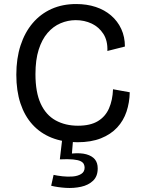

<svg xmlns="http://www.w3.org/2000/svg" viewBox="-20 -693 704 953"><path d="M364 13Q292 13 236 -9.5Q180 -32 141 -75Q102 -118 81.5 -180Q61 -242 61 -322Q61 -403 82 -467.5Q103 -532 142 -578Q181 -624 235.5 -648.5Q290 -673 358 -673Q411 -673 455 -658.5Q499 -644 531.5 -616Q564 -588 582 -549Q600 -510 600 -462L513 -440Q515 -491 493 -525Q471 -559 435 -576Q399 -593 356 -593Q317 -593 280.5 -577.5Q244 -562 216 -529.5Q188 -497 172 -446.5Q156 -396 156 -325Q156 -235 182 -178.5Q208 -122 256 -95.5Q304 -69 367 -69Q428 -69 465.5 -91.5Q503 -114 521 -155Q539 -196 541 -250L624 -235Q623 -184 608 -139Q593 -94 561.5 -60Q530 -26 481 -6.5Q432 13 364 13ZM234 229 246 175Q264 179 290 182Q316 185 341 183Q366 181 383 170.5Q400 160 400 139Q400 130 396 121.5Q392 113 380 107Q368 101 343 98.5Q318 96 277 98L289 -4H343L337 69Q381 65 409 73Q437 81 451 98Q465 115 465 143Q465 182 442 204Q419 226 382.5 234Q346 242 306.5 239.5Q267 237 234 229Z"/></svg>

Font: Bricolage Grotesque 18pt
Style: Regular
Weight: 400
Version: Version 1.001;gftools[0.9.33.dev8+g029e19f]